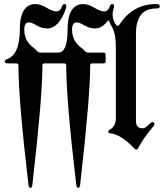

<svg xmlns="http://www.w3.org/2000/svg" viewBox="-20 -727 808 946"><path d="M3.4 0ZM15.6 -436Q77.6 -458.5 77.6 -581.1Q77.6 -662.1 109.9 -690.9Q127.4 -707 153.6 -707Q179.7 -707 209.2 -689Q238.8 -670.9 257.8 -670.9Q276.9 -670.9 284.2 -692.9Q289.1 -707 297.4 -707Q306.6 -707 306.6 -696.8Q306.6 -691.4 304.7 -685.5Q271.5 -586.9 211.4 -586.9Q186.5 -586.9 160.9 -601.8Q135.3 -616.7 122.1 -616.7Q99.6 -616.7 99.6 -581.1Q99.6 -525.4 144.5 -492.2Q153.8 -485.4 161.6 -476.6Q169.4 -467.8 180.2 -467.8H267.1Q313 -467.8 313 -581.1Q313 -662.1 345.2 -690.9Q362.8 -707 388.9 -707Q415 -707 444.6 -689Q474.1 -670.9 493.2 -670.9Q512.2 -670.9 519.5 -692.9Q524.4 -707 532.7 -707Q542 -707 542 -696.8Q542 -691.4 540 -685.5Q534.7 -669.9 534.7 -655.3Q534.7 -630.9 549.3 -607.9Q554.7 -599.6 559.8 -599.6Q564.9 -599.6 569.3 -606.9Q634.8 -707 749 -707Q767.6 -707 767.6 -696Q767.6 -685.1 749 -685.1Q649.9 -685.1 649.9 -561V-129.9Q649.9 -94.7 683.6 -94.7Q696.3 -94.7 718.8 -118.7Q725.1 -125.5 730 -125.5Q741.2 -125.5 741.2 -115.2Q741.2 -110.8 735.4 -104Q684.6 -44.4 660.6 2.9Q657.2 9.8 651.9 9.8Q646.5 9.8 640.1 2.9Q577.6 -64 521.5 -70.8Q513.2 -71.8 513.2 -77.6Q513.2 -83.5 518.6 -86.4Q550.8 -104 550.8 -142.6V-492.2Q550.8 -562.5 531.2 -595.2Q523.4 -608.4 518.6 -621.1Q516.6 -626 514.2 -626Q511.7 -626 509.3 -622.6Q482.9 -586.9 446.8 -586.9Q421.9 -586.9 396.2 -601.8Q370.6 -616.7 357.4 -616.7Q335 -616.7 335 -581.1Q335 -525.4 379.9 -492.2Q389.2 -485.4 397 -476.6Q404.8 -467.8 415.5 -467.8H489.7Q500.5 -467.8 500.5 -457V-425.3Q500.5 -414.6 489.7 -414.6H434.6Q424.3 -414.6 424.3 -403.8Q424.3 -248.5 375 182.1Q373 198.7 365.2 198.7Q357.4 198.7 355.5 182.1Q306.2 -236.8 306.2 -403.8Q306.2 -414.6 295.9 -414.6H199.2Q189 -414.6 189 -403.8Q189 -248.5 139.6 182.1Q137.7 198.7 129.9 198.7Q122.1 198.7 120.1 182.1Q70.8 -236.8 70.8 -403.8Q70.8 -414.6 60.5 -414.6H19Q3.4 -414.6 3.4 -423.1Q3.4 -431.6 15.6 -436Z"/></svg>

Font: UnifrakturMaguntia
Style: Book
Weight: 400
Designer: j. 'mach' wust, Gerrit Ansmann, Georg Duffner, based on a font by Peter Wiegel, original typeface by Carl Albert Fahrenw
Version: Version 2017-03-19